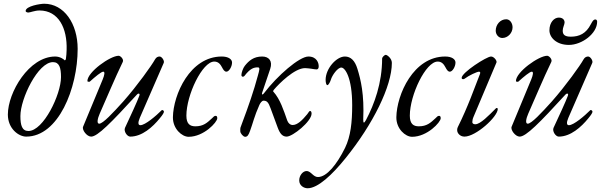

<svg xmlns="http://www.w3.org/2000/svg" viewBox="-20 -716 3239 1026"><path d="M120 14C292 14 395 -244 395 -455C395 -590 322 -696 216 -696C197 -696 117 -684 117 -657C117 -652 126 -649 131 -649C141 -649 166 -660 191 -660C293 -660 340 -565 336 -449C336 -433 334 -416 332 -400C331 -397 329 -394 326 -394C325 -394 324 -394 323 -396C321 -399 301 -414 275 -414C135 -414 22 -222 22 -104C22 -28 80 14 120 14ZM132 -16C98 -16 89 -46 89 -96C89 -189 183 -384 263 -384C297 -384 306 -354 306 -304C306 -211 212 -16 132 -16Z M467 14C501 14 573 -59 712 -211C715 -214 718 -216 721 -216C725 -216 728 -212 724 -203C714 -175 676 -93 648 -33C640 -15 659 14 676 14C739 14 796 -37 834 -84C850 -103 856 -114 856 -119C856 -124 851 -128 847 -128C846 -128 845 -128 844 -127C814 -97 756 -47 730 -47C718 -47 716 -60 727 -86L855 -380C860 -391 845 -414 833 -414C825 -414 815 -411 808 -398C791 -367 714 -259 639 -174C583 -112 530 -55 510 -55C496 -55 501 -82 513 -109C553 -199 592 -294 636 -385C643 -399 624 -418 614 -418C569 -418 447 -331 447 -283C447 -280 451 -279 455 -279C457 -279 459 -279 460 -280C489 -306 521 -333 532 -333C542 -333 538 -314 529 -292L424 -39C417 -22 444 14 467 14Z M988 15C1069 15 1141 -63 1141 -84C1141 -91 1139 -97 1133 -97C1125 -97 1122 -93 1113 -84C1087 -60 1067 -41 1024 -41C995 -41 976 -54 976 -98C976 -208 1061 -387 1125 -387C1147 -387 1158 -372 1166 -357C1173 -344 1179 -333 1190 -333C1204 -333 1220 -360 1220 -382C1220 -399 1201 -414 1165 -414C995 -414 906 -210 904 -90C903 -28 952 15 988 15Z M1290 15C1302 15 1308 6 1316 -16C1331 -56 1339 -95 1366 -155C1371 -166 1380 -178 1388 -178C1406 -178 1414 -170 1426 -137L1464 -34C1477 1 1491 14 1512 14C1544 14 1645 -67 1645 -109C1645 -119 1641 -123 1637 -123C1632 -123 1630 -116 1622 -106C1595 -73 1569 -48 1544 -48C1531 -48 1520 -58 1515 -72C1496 -126 1477 -186 1441 -226C1438 -228 1439 -231 1444 -237C1471 -269 1554 -352 1610 -352C1620 -352 1631 -350 1642 -349C1654 -347 1665 -345 1672 -345C1679 -345 1683 -352 1683 -360C1684 -380 1672 -414 1628 -414C1580 -414 1462 -312 1390 -217C1388 -214 1384 -211 1382 -211C1380 -211 1379 -214 1381 -221L1424 -348C1438 -390 1417 -414 1381 -414C1336 -414 1310 -392 1288 -364C1279 -353 1270 -327 1270 -315C1270 -309 1274 -306 1278 -306C1281 -306 1284 -308 1286 -310C1318 -352 1338 -356 1358 -356C1371 -356 1366 -341 1358 -312C1337 -233 1307 -146 1273 -56C1263 -29 1264 -36 1264 -15C1264 -3 1280 15 1290 15Z M1624 290C1679 290 1756 217 1826 130C1974 -53 2074 -256 2074 -380C2074 -404 2049 -423 2041 -423C2035 -423 2022 -410 2022 -404C2022 -271 1980 -159 1936 -75C1931 -66 1927 -61 1925 -61C1922 -61 1921 -66 1921 -78C1927 -211 1908 -290 1890 -348C1877 -391 1855 -414 1823 -414C1778 -414 1720 -350 1720 -289C1720 -274 1724 -261 1729 -261C1737 -261 1746 -283 1748 -290C1755 -314 1784 -355 1804 -355C1824 -355 1862 -301 1862 -154C1862 -63 1854 12 1824 74C1780 163 1726 230 1679 230C1667 230 1658 223 1649 215C1640 207 1631 198 1618 198C1599 198 1579 221 1579 248C1579 276 1604 290 1624 290Z M2182 15C2263 15 2335 -63 2335 -84C2335 -91 2333 -97 2327 -97C2319 -97 2316 -93 2307 -84C2281 -60 2261 -41 2218 -41C2189 -41 2170 -54 2170 -98C2170 -208 2255 -387 2319 -387C2341 -387 2352 -372 2360 -357C2367 -344 2373 -333 2384 -333C2398 -333 2414 -360 2414 -382C2414 -399 2395 -414 2359 -414C2189 -414 2100 -210 2098 -90C2097 -28 2146 15 2182 15Z M2664 -513C2694 -513 2719 -540 2719 -570C2719 -591 2706 -613 2685 -613C2653 -613 2629 -584 2629 -552C2629 -532 2644 -513 2664 -513ZM2462 14C2523 14 2640 -92 2640 -134C2640 -137 2637 -139 2634 -139C2632 -139 2631 -138 2630 -137C2592 -99 2547 -52 2520 -52C2513 -52 2504 -54 2504 -64C2504 -72 2506 -82 2511 -93L2633 -382C2637 -391 2620 -414 2604 -414C2580 -414 2447 -328 2447 -300C2447 -295 2450 -293 2455 -293C2457 -293 2460 -293 2462 -295C2486 -313 2529 -333 2540 -333C2547 -333 2547 -327 2545 -321C2516 -248 2481 -146 2426 -36C2423 -30 2423 -25 2423 -20C2423 -4 2439 14 2462 14Z M3020 -476C3090 -476 3171 -537 3171 -600C3171 -604 3169 -612 3162 -612C3154 -612 3149 -609 3137 -586C3112 -537 3076 -520 3030 -520C2998 -520 2987 -531 2987 -552C2987 -569 2997 -585 2997 -596C2997 -609 2988 -622 2966 -622C2941 -622 2916 -596 2916 -554C2916 -516 2953 -476 3020 -476ZM2757 14C2791 14 2863 -59 3002 -211C3005 -214 3008 -216 3011 -216C3015 -216 3018 -212 3014 -203C3004 -175 2966 -93 2938 -33C2930 -15 2949 14 2966 14C3029 14 3086 -37 3124 -84C3140 -103 3146 -114 3146 -119C3146 -124 3141 -128 3137 -128C3136 -128 3135 -128 3134 -127C3104 -97 3046 -47 3020 -47C3008 -47 3006 -60 3017 -86L3145 -380C3150 -391 3135 -414 3123 -414C3115 -414 3105 -411 3098 -398C3081 -367 3004 -259 2929 -174C2873 -112 2820 -55 2800 -55C2786 -55 2791 -82 2803 -109C2843 -199 2882 -294 2926 -385C2933 -399 2914 -418 2904 -418C2859 -418 2737 -331 2737 -283C2737 -280 2741 -279 2745 -279C2747 -279 2749 -279 2750 -280C2779 -306 2811 -333 2822 -333C2832 -333 2828 -314 2819 -292L2714 -39C2707 -22 2734 14 2757 14Z"/></svg>

Font: EB Garamond
Style: Italic
Weight: 400
Italic angle: -17.2°
Designer: Georg Duffner and Octavio Pardo
Foundry: Georg Duffner
Version: Version 1.000;PS 001.000;hotconv 1.0.88;makeotf.lib2.5.64775